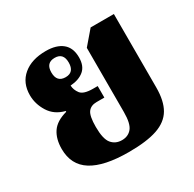

<svg xmlns="http://www.w3.org/2000/svg" viewBox="-130 -700 862 852"><g transform="rotate(-30 301.0 -274.5)"><path d="M299 12Q173 12 110 -27.5Q47 -67 47 -149Q47 -200 69.5 -233.5Q92 -267 147 -282V-286Q95 -299 69.5 -340Q44 -381 44 -426Q44 -489 87 -525Q130 -561 203 -561Q257 -561 287 -536.5Q317 -512 317 -463Q317 -419 291.5 -397.5Q266 -376 222 -373Q223 -350 238 -330.5Q253 -311 301 -311H325V-252H285Q256 -252 241.5 -233Q227 -214 227 -158Q227 -96 246.5 -72.5Q266 -49 299 -49Q331 -49 349.5 -71.5Q368 -94 368 -153V-482L428 -552H547V-176Q547 -107 523 -66Q499 -25 445 -6.5Q391 12 299 12ZM222 -416Q266 -416 266 -466Q266 -515 222 -515Q177 -515 177 -466Q177 -416 222 -416Z"/></g></svg>

Font: Noto Serif Thai SemiCondensed Black
Style: Regular
Weight: 900
Width: 4
Designer: Monotype Design Team
Foundry: Monotype Imaging Inc.
Version: Version 2.002; ttfautohint (v1.8.4.7-5d5b)